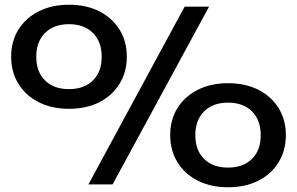

<svg xmlns="http://www.w3.org/2000/svg" viewBox="-20 -778 1251 810"><path d="M271 -319Q199 -319 144 -346.5Q89 -374 58 -424Q27 -474 27 -539Q27 -604 58 -653.5Q89 -703 144 -730.5Q199 -758 271 -758Q344 -758 398.5 -730.5Q453 -703 484 -653.5Q515 -604 515 -539Q515 -474 484 -424Q453 -374 398.5 -346.5Q344 -319 271 -319ZM271 -402Q335 -402 372 -438.5Q409 -475 409 -539Q409 -602 372 -639Q335 -676 271 -676Q207 -676 170 -639Q133 -602 133 -539Q133 -475 170 -438.5Q207 -402 271 -402ZM942 12Q870 12 815 -15.5Q760 -43 729 -93Q698 -143 698 -208Q698 -273 729 -322.5Q760 -372 815 -399.5Q870 -427 942 -427Q1015 -427 1069.5 -399.5Q1124 -372 1155 -322.5Q1186 -273 1186 -208Q1186 -143 1155 -93Q1124 -43 1069.5 -15.5Q1015 12 942 12ZM942 -71Q1006 -71 1043 -107.5Q1080 -144 1080 -208Q1080 -271 1043 -308Q1006 -345 942 -345Q878 -345 841 -308Q804 -271 804 -208Q804 -144 841 -107.5Q878 -71 942 -71ZM759 -750H862L455 0H353Z"/></svg>

Font: Bounded
Style: Regular
Weight: 400
Designer: Vlad Churkin
Version: Version 1.0